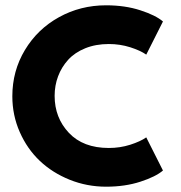

<svg xmlns="http://www.w3.org/2000/svg" viewBox="-20 -692 684 724"><path d="M390.5 -134Q432.5 -134 471 -146.2Q509.5 -158.5 531.5 -174L594.5 -49Q567 -25.5 509.2 -6.8Q451.5 12 380 12Q308 12 242.8 -14.2Q177.5 -40.5 130 -85.5Q82.5 -130.5 54.5 -194Q26.5 -257.5 26.5 -329Q26.5 -424.5 74 -503.5Q121.5 -582.5 202.5 -627.2Q283.5 -672 380 -672Q451.5 -672 509.2 -653.2Q567 -634.5 594.5 -611L531.5 -486Q509.5 -501.5 471 -513.8Q432.5 -526 390.5 -526Q341 -526 301.5 -510Q262 -494 237 -466.5Q212 -439 199 -404.2Q186 -369.5 186 -330.5Q186 -248 239.8 -191Q293.5 -134 390.5 -134Z"/></svg>

Font: League Spartan
Style: Bold
Weight: 700
Foundry: The League of Moveable Type
Version: Version 2.002